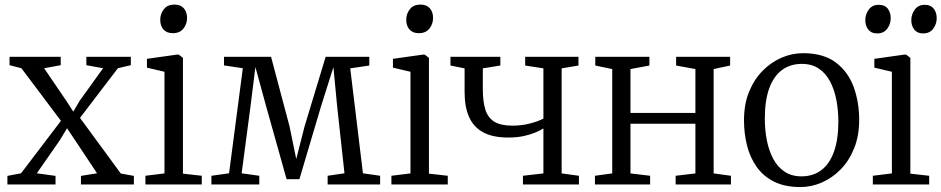

<svg xmlns="http://www.w3.org/2000/svg" viewBox="-20 -784 4001 816"><path d="M69.5 -47.5 239 -270.5 71 -494 20.5 -507V-542.5H238V-507L167.5 -494L260.5 -357.5L291.5 -309.5L318.5 -355.5L418 -494L347 -507V-542.5H536V-507L481 -494L320 -283L493.5 -46.5L549 -36.5V0H324V-36.5L392.5 -47.5L300 -186.5L265 -239L234.5 -188.5L136.5 -47.5L216 -36.5V0H11.5V-36.5Z M598 0V-37L679 -47V-479L604.5 -496.5V-534L732.5 -552H739.5L757.5 -538V-46L837.5 -37V0ZM714 -643Q689 -643 675 -658.5Q661 -674 661 -700Q661 -725.5 676.5 -745Q692 -764.5 721 -764.5H722Q747 -764.5 761 -749Q775 -733.5 775 -708Q775 -682 759.5 -662.5Q744 -643 715 -643Z M878.5 0V-37L953.5 -47.5L1012 -494L932 -506V-542.5H1132L1210.5 -247L1239 -108L1274.5 -247L1364 -542.5H1549.5V-505.5L1468.5 -493.5L1522.5 -47.5L1595.5 -37V0H1372.5V-37L1444 -47.5L1413 -331L1397 -498.5L1344.5 -332.5L1252.5 -22.5H1198L1111 -332.5L1065.5 -499L1044.5 -331L1007 -47.5L1082 -37V0Z M1643.5 0V-37L1724.5 -47V-479L1650 -496.5V-534L1778 -552H1785L1803 -538V-46L1883 -37V0ZM1759.5 -643Q1734.5 -643 1720.5 -658.5Q1706.5 -674 1706.5 -700Q1706.5 -725.5 1722 -745Q1737.5 -764.5 1766.5 -764.5H1767.5Q1792.5 -764.5 1806.5 -749Q1820.5 -733.5 1820.5 -708Q1820.5 -682 1805 -662.5Q1789.5 -643 1760.5 -643Z M2202.5 0V-37L2289.5 -47V-238Q2274.5 -228.5 2252.8 -219.8Q2231 -211 2203 -205.2Q2175 -199.5 2140 -199.5Q2074 -199.5 2033.2 -221.8Q1992.5 -244 1973.5 -287Q1954.5 -330 1954.5 -392.5V-493.5L1894.5 -505.5V-542.5H2106.5V-505.5L2032 -493.5V-406Q2032 -351 2043.2 -316.8Q2054.5 -282.5 2081.8 -266.2Q2109 -250 2157.5 -250Q2198.5 -250 2233.8 -259.5Q2269 -269 2289.5 -280V-493.5L2212 -505.5V-542.5H2438.5V-505.5L2367 -493.5V-47L2440.5 -37V0Z M2508.5 0V-37L2582 -47V-490.5L2510 -505.5V-542.5H2740V-505.5L2659.5 -490.5V-304H2935.5V-490.5L2853.5 -505.5V-542.5H3083V-505.5L3013 -490.5V-47L3086.5 -37V0H2851.5V-37L2935.5 -47V-258H2659.5V-47L2743 -37V0Z M3142 -273Q3142 -340.5 3163.2 -393.2Q3184.5 -446 3220.8 -482.8Q3257 -519.5 3301.5 -538.8Q3346 -558 3392.5 -558Q3479.5 -558 3532 -518.5Q3584.5 -479 3608 -414.5Q3631.5 -350 3631.5 -274.5Q3631.5 -207 3610.2 -154Q3589 -101 3553 -64.2Q3517 -27.5 3472.5 -8.2Q3428 11 3381.5 11Q3316 11 3270.2 -11.8Q3224.5 -34.5 3196.2 -74.2Q3168 -114 3155 -165Q3142 -216 3142 -273ZM3386.5 -34.5Q3435.5 -34.5 3470.5 -60.8Q3505.5 -87 3524.2 -139Q3543 -191 3543 -267Q3543 -315.5 3534.5 -359.5Q3526 -403.5 3507.8 -438Q3489.5 -472.5 3460 -492.5Q3430.5 -512.5 3387.5 -512.5Q3338.5 -512.5 3303.2 -486.2Q3268 -460 3249.2 -408.5Q3230.5 -357 3230.5 -280Q3230.5 -231.5 3239.2 -187.2Q3248 -143 3266.5 -108.5Q3285 -74 3314.8 -54.2Q3344.5 -34.5 3386.5 -34.5Z M3689.5 0V-37L3770.5 -47V-479L3696 -496.5V-534L3824 -552H3831L3849 -538V-46L3929 -37V0ZM3707.5 -642Q3683 -642 3670.2 -658.2Q3657.5 -674.5 3657.5 -698.5Q3657.5 -723 3672.2 -743.2Q3687 -763.5 3714.5 -763.5H3715.5Q3740.5 -763.5 3753 -747.2Q3765.5 -731 3765.5 -707Q3765.5 -682 3750.8 -662Q3736 -642 3708.5 -642ZM3902.5 -642Q3878.5 -642 3865.8 -658.2Q3853 -674.5 3853 -698.5Q3853 -723 3867.8 -743.2Q3882.5 -763.5 3910 -763.5H3911Q3935.5 -763.5 3948.2 -747.2Q3961 -731 3961 -707Q3961 -682 3946.2 -662Q3931.5 -642 3903.5 -642Z"/></svg>

Font: Merriweather 48pt Light
Style: Regular
Weight: 300
Version: Version 2.100